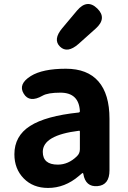

<svg xmlns="http://www.w3.org/2000/svg" viewBox="-20 -913 631 947"><path d="M217 14Q143 14 97 -33Q51 -80 51 -152Q51 -242 128 -291.5Q205 -341 368 -358Q374 -359 374 -365Q369 -456 278 -456Q216 -456 190 -441Q125 -404 97 -451Q68 -498 132 -538Q190 -574 305 -574Q411 -574 465.5 -511.5Q520 -449 520 -327V-73Q520 0 461 5Q402 10 391 -55Q390 -60 388 -60Q386 -60 369 -45Q300 14 217 14ZM265 -101Q317 -101 359 -142Q374 -156 374 -177V-264Q374 -269 369 -268Q191 -246 191 -164Q191 -101 265 -101ZM367 -696Q312 -648 276 -683Q240 -718 287 -774L360 -861Q410 -920 460 -871Q509 -823 452 -772Z"/></svg>

Font: Resource Han Rounded KR
Style: Bold
Weight: 700
Designer: Cyano Hao (round all glyphs); Ryoko NISHIZUKA 西塚涼子 (kana, bopomofo & ideographs); Paul D. Hunt (Latin, Greek & Cyrillic)
Foundry: Cyano Hao
Version: 0.990